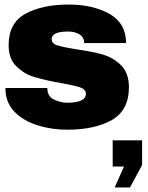

<svg xmlns="http://www.w3.org/2000/svg" viewBox="-20 -560 654 847"><path d="M43 0ZM283.2 -540Q388.2 -540 462.9 -499Q536.1 -457 536.1 -370.1H351.1Q351.1 -399.4 325.2 -411.1Q307.6 -420.9 279.8 -420.9Q208 -420.9 208 -387.2Q208 -367.2 232.9 -359.9Q266.6 -350.1 314.9 -342.8Q390.1 -332 432.1 -319.8Q480 -306.2 514.2 -272Q548.8 -237.3 548.8 -174.8Q548.8 -74.2 474.1 -30.8Q398.4 12.2 275.9 12.2Q206.5 12.2 144 -7.8Q81.5 -27.8 43 -67.9Q3.9 -108.4 3.9 -171.9H189V-168Q190.4 -133.8 217.8 -121.1Q247.1 -106.9 275.9 -106.9Q358.9 -106.9 358.9 -146Q358.9 -166 333 -174.8Q308.1 -183.1 248 -193.8Q186.5 -204.1 131.8 -220.2Q86.9 -232.9 51.8 -268.1Q18.1 -300.3 18.1 -360.8Q18.1 -458.5 91.8 -499Q166.5 -540 283.2 -540ZM606.9 168 553.2 267.1H485.8L526.9 174.8H477.1V59.1H606.9Z"/></svg>

Font: Archivo-RBTV
Style: Regular
Weight: 500
Designer: Hector Gatti
Foundry: Hector Gatti
Version: ""